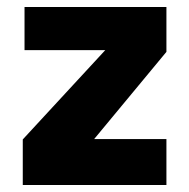

<svg xmlns="http://www.w3.org/2000/svg" viewBox="-20 -528 540 548"><path d="M45 0V-130L311 -418L325 -385H50V-508H455V-380L213 -88L207 -131H455V0Z"/></svg>

Font: Maven Pro ExtraBold
Style: Regular
Weight: 800
Designer: Joe Prince
Foundry: Joe Prince
Version: Version 2.100